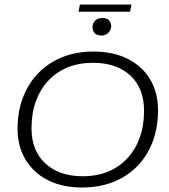

<svg xmlns="http://www.w3.org/2000/svg" viewBox="-20 -823 750 853"><path d="M344 10Q258 10 194 -22Q130 -54 94 -113Q58 -172 58 -251Q58 -326 81.5 -388.5Q105 -451 149 -497Q193 -543 255.5 -568.5Q318 -594 396 -594Q482 -594 546.5 -562Q611 -530 646.5 -471.5Q682 -413 682 -333Q682 -258 659 -195.5Q636 -133 592 -87Q548 -41 485.5 -15.5Q423 10 344 10ZM347 -40Q410 -40 460 -60.5Q510 -81 546 -120Q582 -159 601 -212Q620 -265 620 -331Q620 -431 559 -487.5Q498 -544 393 -544Q331 -544 280.5 -523.5Q230 -503 194 -464Q158 -425 139 -372Q120 -319 120 -253Q120 -153 182 -96.5Q244 -40 347 -40ZM430 -665Q410 -665 400.5 -676Q391 -687 391 -702Q391 -719 402.5 -731Q414 -743 435 -743Q455 -743 464.5 -732.5Q474 -722 474 -706Q474 -692 462.5 -678.5Q451 -665 430 -665ZM329 -771 335 -803H564L558 -771Z"/></svg>

Font: Rokkitt SemiBold Light
Style: Italic
Weight: 300
Italic angle: -9°
Version: Version 3.103